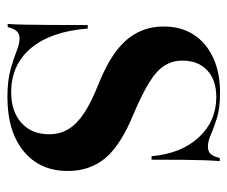

<svg xmlns="http://www.w3.org/2000/svg" viewBox="-69 -553 634 536"><g transform="rotate(90 248.0 -285.0)"><path d="M250.8 11.3Q204.8 11.3 173.4 2.4Q141.9 -6.5 122.2 -14.5Q102.4 -22.6 86.3 -22.6Q74.2 -22.6 66.9 -14.5Q59.7 -6.5 55.6 10.5H46.8Q48.4 -9.7 48.8 -36.7Q49.2 -63.7 49.6 -105.6Q50 -147.6 50 -212.9H59.7Q67.7 -110.5 114.1 -54.8Q160.5 0.8 237.9 0.8Q291.1 0.8 323 -27.8Q354.8 -56.5 354.8 -104.8Q354.8 -135.5 340.3 -159.3Q325.8 -183.1 295.2 -203.2Q264.5 -223.4 215.3 -242.7Q158.9 -265.3 123.4 -291.9Q87.9 -318.5 71 -351.6Q54 -384.7 54 -425Q54 -473.4 76.6 -508.5Q99.2 -543.5 140.7 -562.9Q182.3 -582.3 238.7 -582.3Q281.5 -582.3 308.9 -573.8Q336.3 -565.3 355.2 -556.9Q374.2 -548.4 389.5 -548.4Q402.4 -548.4 409.7 -556Q416.9 -563.7 421 -581.5H429.8Q428.2 -562.9 427.4 -540.7Q426.6 -518.5 426.2 -483.5Q425.8 -448.4 425.8 -391.1H416.1Q408.9 -473.4 363.7 -522.6Q318.5 -571.8 250.8 -571.8Q203.2 -571.8 176.2 -546.4Q149.2 -521 149.2 -477.4Q149.2 -449.2 163.3 -427Q177.4 -404.8 210.1 -384.7Q242.7 -364.5 297.6 -341.1Q384.7 -305.6 421 -262.5Q457.3 -219.4 457.3 -157.3Q457.3 -79 402 -33.9Q346.8 11.3 250.8 11.3Z"/></g></svg>

Font: Playfair 144pt
Style: Bold
Weight: 700
Version: Version 2.001;gftools[0.9.30]